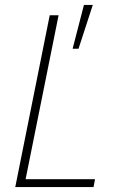

<svg xmlns="http://www.w3.org/2000/svg" viewBox="-20 -760 468 780"><path d="M42 0 182 -698H218L84 -32H366L360 0ZM299 -562H275L321 -740H357Z"/></svg>

Font: IBM Plex Sans Condensed ExtraLight
Style: Italic
Weight: 200
Width: 3
Italic angle: -11°
Designer: Mike Abbink, Paul van der Laan, Pieter van Rosmalen
Foundry: Bold Monday
Version: Version 1.3